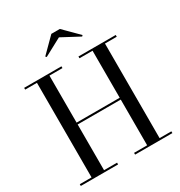

<svg xmlns="http://www.w3.org/2000/svg" viewBox="-219 -1121 1192 1271"><g transform="rotate(-30 376.5 -485.0)"><path d="M393 -924.5 258 -852 251 -859.5 361 -969.5H426L536 -859.5L529 -852ZM26.5 -13.5H116.5V-736.5H26.5V-750H311.5V-736.5H212V-377H541.5V-736.5H441.5V-750H726.5V-736.5H636.5V-13.5H726.5V0H441.5V-13.5H541.5V-363H212V-13.5H311.5V0H26.5Z"/></g></svg>

Font: Bodoni* 16
Style: Regular
Weight: 400
Version: Version 2.2